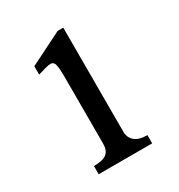

<svg xmlns="http://www.w3.org/2000/svg" viewBox="-161 -782 832 892"><g transform="rotate(-30 255.0 -336.0)"><path d="M110 0V-44Q158 -44 178.5 -60Q199 -76 199 -113V-476Q199 -514 194.5 -535Q190 -556 172 -556Q162 -556 143.5 -551Q125 -546 102 -539V-584L278 -672H308V-113Q308 -82 330 -63Q352 -44 397 -44V0Z"/></g></svg>

Font: New Athena Unicode
Style: Bold
Weight: 700
Designer: J. Rusten 1997; rev. by R. Hancock 2001, 2002, rev. by D. Mastronarde 2002-2021
Foundry: Society for Classical Studies (formerly American Philological Association)
Version: Version 5.008